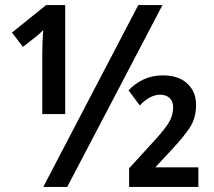

<svg xmlns="http://www.w3.org/2000/svg" viewBox="-20 -734 839 754"><path d="M150 0 523 -714H618L244 0ZM146 -519Q146 -542 147 -568Q148 -594 150 -616Q133 -599 120 -589L70 -550L27 -606L161 -714H236V-286H146ZM487 0V-73L583 -178Q627 -226 643.5 -253.5Q660 -281 660 -313Q660 -335 646.5 -348.5Q633 -362 609 -362Q569 -362 529 -320L485 -379Q508 -405 542.5 -421.5Q577 -438 620 -438Q681 -438 715.5 -406Q750 -374 750 -322Q750 -270 725 -232.5Q700 -195 657 -149L590 -77H759V0Z"/></svg>

Font: Noto Sans Condensed SemiBold
Style: Regular
Weight: 600
Width: 3
Designer: Monotype Design Team
Foundry: Monotype Imaging Inc.
Version: Version 2.013; ttfautohint (v1.8.4.7-5d5b)